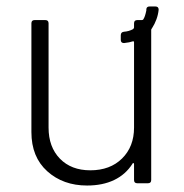

<svg xmlns="http://www.w3.org/2000/svg" viewBox="-20 -566 568 593"><path d="M470 -536Q467 -506 449 -478Q447 -477 447 -473V-10Q447 0 437 0H404Q394 0 394 -10V-59Q394 -62 392 -62.5Q390 -63 389 -60Q368 -27 332.5 -10Q297 7 249 7Q175 7 126 -37Q77 -81 77 -158V-494Q77 -504 87 -504H120Q130 -504 130 -494V-172Q130 -112 165 -76Q200 -40 259 -40Q320 -40 357 -76.5Q394 -113 394 -172V-435Q394 -440 389 -438Q381 -435 363 -433Q353 -433 353 -443V-457Q353 -467 363 -468Q378 -469 391 -476Q394 -479 394 -481V-494Q394 -504 404 -504H418Q422 -504 423 -507Q428 -514 432 -534V-538Q433 -546 442 -546H460Q470 -546 470 -536Z"/></svg>

Font: Barlow Light
Style: Regular
Weight: 300
Designer: Jeremy Tribby
Foundry: Tribby Type
Version: Version 1.422